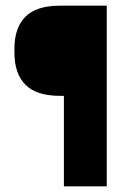

<svg xmlns="http://www.w3.org/2000/svg" viewBox="-20 -659 456 679"><path d="M242.5 -320H193Q108.5 -320 69.8 -359.5Q31 -399 31 -472.5V-487Q31 -560.5 69.8 -599.8Q108.5 -639 193.5 -639H242ZM357.5 -639V0H206V-639Z"/></svg>

Font: Anek Malayalam Medium
Style: Bold
Weight: 700
Version: Version 1.003